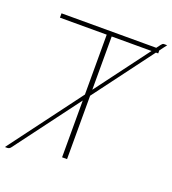

<svg xmlns="http://www.w3.org/2000/svg" viewBox="-156 -842 895 999"><g transform="rotate(20 292.0 -342.0)"><path d="M531.5 -679H311V-384ZM556 -679 311 -351V0H283.5V-314.5L17.5 41.5Q13.5 47 8.5 49.2Q3.5 51.5 -1.5 51.5H-14.5L283.5 -347.5V-679H24.5V-703H549L566 -725.5Q570 -730.5 573 -732.8Q576 -735 582 -735H598L568.5 -695.5V-679Z"/></g></svg>

Font: Lato ExtraLight
Style: Regular
Weight: 275
Designer: Lukasz Dziedzic with Adam Twardoch and Botio Nikoltchev
Foundry: tyPoland Lukasz Dziedzic
Version: Version 2.015; 2015-08-06; http://www.latofonts.com/